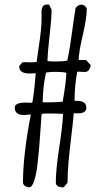

<svg xmlns="http://www.w3.org/2000/svg" viewBox="-20 -785 461 845"><path d="M318.4 -341.3H313L308.1 -340.8Q308.6 -415.5 320.3 -469.7L353 -468.3Q361.8 -468.3 367.2 -473.1Q372.6 -477.5 375 -483.2Q377.4 -488.8 379.4 -498L358.4 -521H326.2Q326.7 -556.6 344.7 -631.8Q361.8 -707 361.8 -744.6Q361.8 -752 354 -758.3Q346.2 -764.6 338.4 -764.6Q324.2 -764.6 312.5 -749.5L303.2 -688.5L301.8 -676.8Q289.1 -579.6 276.4 -518.6Q259.3 -514.6 233.4 -514.6H215.8Q196.8 -514.6 189 -516.6Q189.9 -555.7 198.2 -628.4Q207 -703.1 207 -742.2L195.8 -765.1H188.5Q173.8 -765.1 168.2 -756.1Q162.6 -747.1 162.6 -729.5Q162.6 -724.1 163.1 -720.2V-711.4Q163.1 -681.6 159.9 -649.9Q156.7 -618.2 149.9 -573.7L141.1 -512.2Q125.5 -510.7 110.4 -510.7Q102.1 -510.7 95.2 -511.2H79.6L64.9 -495.1V-490.2Q64.9 -461.4 112.3 -461.4L137.2 -462.9Q131.3 -383.8 122.1 -332.5L109.4 -333Q102.1 -333.5 91.8 -333.5Q44.9 -333.5 44.9 -311Q44.9 -278.8 86.4 -278.8Q91.3 -278.8 115.7 -281.2Q81.1 -101.1 81.1 17.6Q81.1 26.9 89.8 33Q98.6 39.1 109.4 39.1Q121.1 39.1 130.4 10.7Q140.1 -17.6 145 -62.5Q152.8 -127.4 159.7 -233.9Q161.6 -272.5 163.6 -284.2L188 -285.6Q237.3 -285.6 257.3 -283.7Q255.9 -234.4 240.7 -136.2Q225.6 -37.6 225.6 18.1Q225.6 39.6 260.3 39.6L277.3 19Q277.3 -23.4 281.7 -72.8Q286.1 -122.1 294.4 -190.4Q301.8 -250.5 304.7 -286.6L319.3 -286.1H322.3Q359.9 -286.1 360.4 -311H359.9Q359.9 -341.3 318.4 -341.3ZM183.1 -465.8Q200.2 -468.8 225.1 -468.8Q253.9 -468.8 272 -464.8Q271.5 -427.7 255.9 -337.4Q231 -334.5 179.7 -334.5Q169.9 -334.5 167.5 -335Q170.4 -418.9 183.1 -465.8Z"/></svg>

Font: Amatica SC
Style: Bold
Weight: 400
Designer: Vernon Adams, Ben Nathan
Foundry: newtypography
Version: Version 2.000